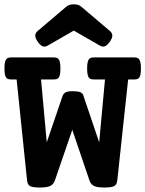

<svg xmlns="http://www.w3.org/2000/svg" viewBox="-30 -840 659 871"><path d="M609.4 -529.3Q609.4 -508.8 606.2 -498Q603 -487.3 596.7 -483.4Q590.3 -479.5 578.6 -479.5H551.3L502 -21Q500.5 -8.8 495.1 -2Q489.7 4.9 477.5 7.8Q465.3 10.7 442.9 10.7Q410.6 10.7 396.2 3.4Q381.8 -3.9 376 -21L297.9 -251L218.8 -21Q212.9 -3.9 198.2 3.4Q183.6 10.7 150.9 10.7Q128.4 10.7 116.5 7.8Q104.5 4.9 99.4 -2Q94.2 -8.8 92.8 -21L45.4 -479.5H21Q9.3 -479.5 2.9 -483.4Q-3.4 -487.3 -6.6 -498Q-9.8 -508.8 -9.8 -529.3Q-9.8 -549.8 -6.6 -560.5Q-3.4 -571.3 2.9 -575.4Q9.3 -579.6 21 -579.6H213.4Q225.1 -579.6 231.4 -575.4Q237.8 -571.3 241 -560.5Q244.1 -549.8 244.1 -529.3Q244.1 -508.8 241 -498Q237.8 -487.3 231.4 -483.4Q225.1 -479.5 213.4 -479.5H156.2L182.1 -194.3L253.4 -403.3Q256.8 -414.6 266.6 -420.4Q276.4 -426.3 299.3 -426.3Q323.7 -426.3 334.5 -421.6Q345.2 -417 348.1 -406.7L419.9 -194.3L446.3 -479.5H396Q384.3 -479.5 377.9 -483.4Q371.6 -487.3 368.4 -498Q365.2 -508.8 365.2 -529.3Q365.2 -549.8 368.4 -560.5Q371.6 -571.3 377.9 -575.4Q384.3 -579.6 396 -579.6H578.6Q590.3 -579.6 596.7 -575.4Q603 -571.3 606.2 -560.5Q609.4 -549.8 609.4 -529.3ZM339.4 -809.1 468.8 -699.2Q479.5 -689.9 479.5 -678.7Q479.5 -666.5 467.3 -649.4Q452.6 -628.4 438 -628.4Q430.2 -628.4 421.9 -633.8L304.7 -701.2L187.5 -633.8Q179.2 -628.4 171.4 -628.4Q156.7 -628.4 142.1 -649.4Q129.9 -666.5 129.9 -678.7Q129.9 -689.9 140.6 -699.2L270 -809.1Q276.9 -814.9 284.4 -817.6Q292 -820.3 304.7 -820.3Q317.4 -820.3 325 -817.6Q332.5 -814.9 339.4 -809.1Z"/></svg>

Font: Courier Prime
Style: Bold
Weight: 700
Designer: Alan Dague-Greene, Quote-Unquote Apps
Foundry: Quote-Unquote Apps
Version: Version 3.018